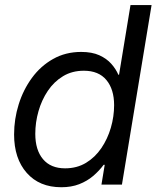

<svg xmlns="http://www.w3.org/2000/svg" viewBox="-20 -748 634 778"><path d="M228.5 10.7Q139.6 10.7 88.4 -47.4Q37.1 -105.5 37.1 -203.1Q37.1 -265.6 55.7 -325Q74.2 -384.3 109.4 -432.4Q144.5 -480.5 195.1 -509Q245.6 -537.6 309.1 -537.6Q352.5 -537.6 382.3 -524.2Q412.1 -510.7 430.9 -489.5Q449.7 -468.3 459.5 -445.3H462.4L508.8 -727.5H594.2L474.1 0H391.1L404.3 -80.1H399.9Q381.8 -55.7 357.4 -34.9Q333 -14.2 301 -1.7Q269 10.7 228.5 10.7ZM243.7 -65.9Q291.5 -65.9 328.4 -88.1Q365.2 -110.4 390.6 -147.7Q416 -185.1 429.2 -230.5Q442.4 -275.9 442.4 -321.8Q442.4 -386.2 411.1 -423.8Q379.9 -461.4 319.8 -461.4Q272 -461.4 235.4 -439.2Q198.7 -417 173.8 -379.9Q148.9 -342.8 136 -297.6Q123 -252.4 123 -205.6Q123 -140.1 154.3 -103Q185.5 -65.9 243.7 -65.9Z"/></svg>

Font: Inter 24pt
Style: Italic
Weight: 400
Italic angle: -9.3988°
Designer: Rasmus Andersson
Foundry: rsms
Version: Version 4.001;git-66647c0bb